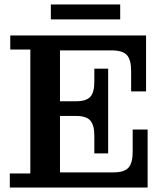

<svg xmlns="http://www.w3.org/2000/svg" viewBox="-20 -841 745 861"><path d="M24 0V-63H116V-619H26V-682H249V0ZM249 0V-68H642V0ZM403 -233Q403 -280 385 -300.5Q367 -321 322 -321H465V-153H403ZM249 -321V-387H465V-321ZM489 -68Q537 -68 556 -89Q575 -110 575 -160V-260H642V-68ZM322 -387Q367 -387 385 -407Q403 -427 403 -475V-533H465V-387ZM249 -615V-682H635V-615ZM568 -523Q568 -574 548.5 -594.5Q529 -615 482 -615H635V-431H568ZM208 -754V-821H519V-754Z"/></svg>

Font: Montagu Slab 120pt Medium
Style: Regular
Weight: 500
Designer: Florian Karsten
Foundry: Florian Karsten
Version: Version 1.000